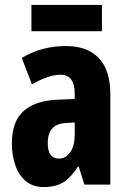

<svg xmlns="http://www.w3.org/2000/svg" viewBox="-20 -746 520 776"><path d="M247 -560Q332 -560 379 -511.5Q426 -463 426 -363V0H321L298 -73H295Q269 -31 238 -10.5Q207 10 157 10Q111 10 82.5 -15.5Q54 -41 41 -81Q28 -121 28 -166Q28 -254 74.5 -296.5Q121 -339 211 -343L282 -346V-368Q282 -404 268 -424Q254 -444 225 -444Q177 -444 109 -405L68 -512Q148 -560 247 -560ZM248 -249Q173 -246 173 -168Q173 -105 218 -105Q246 -105 264 -131Q282 -157 282 -201V-251ZM392 -726V-620H107V-726Z"/></svg>

Font: Noto Sans Tamil ExtraCondensed ExtraBold
Style: Regular
Weight: 800
Width: 2
Designer: Jelle Bosma - Monotype Design Team
Foundry: Monotype Imaging Inc.
Version: Version 2.004; ttfautohint (v1.8.4.7-5d5b)